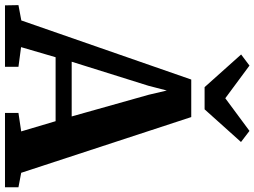

<svg xmlns="http://www.w3.org/2000/svg" viewBox="-165 -875 1020 770"><g transform="rotate(90 345.0 -490.0)"><path d="M42 -65.5 279 -747H429.5L653 -65L711 -54V0H413V-54L487 -65L446 -203H189.5L149 -64.5L228 -54V0H-18.5L-19.5 -54ZM427 -267.5 340 -576.5 323 -649 304 -575.5 207.5 -267.5ZM309.5 -800.5 178.5 -947 223 -980.5 354 -883.5 485 -980.5 529.5 -946.5 398.5 -800.5Z"/></g></svg>

Font: Merriweather 36pt
Style: Bold
Weight: 700
Designer: Eben Sorkin
Foundry: Eben Sorkin
Version: Version 2.100